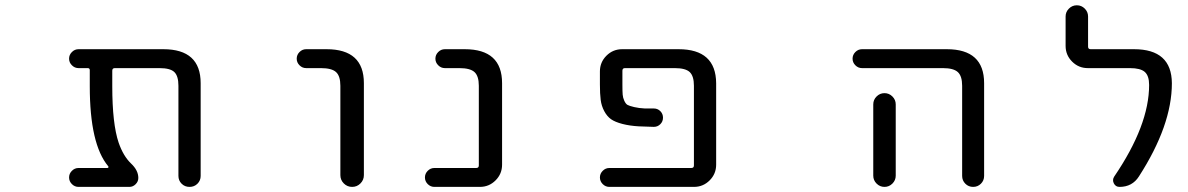

<svg xmlns="http://www.w3.org/2000/svg" viewBox="-20 -735 4540 734"><path d="M747.1 -62.5Q747.1 -44.9 734.9 -32.7Q722.7 -20.5 704.6 -20.5Q686.5 -20.5 674.3 -32.7Q662.1 -44.9 662.1 -62.5V-407.2Q662.1 -444.3 646.5 -459.5Q630.9 -474.6 589.8 -474.6H418.9Q409.2 -474.6 409.2 -464.8V-405.3Q409.2 -261.7 433.6 -189.5Q451.2 -138.7 480.5 -110.4Q508.8 -84 508.8 -54.7Q508.8 -41 498.5 -30.8Q488.3 -20.5 474.6 -20.5H280.3Q265.6 -20.5 254.9 -31.2Q244.1 -42 244.1 -56.6Q244.1 -71.3 254.9 -82Q265.6 -92.8 280.3 -92.8H390.6Q393.6 -92.8 394.5 -95.2Q395.5 -97.7 393.6 -99.6Q323.2 -183.6 323.2 -405.3V-466.8Q323.2 -474.6 315.4 -474.6H280.3Q265.6 -474.6 254.9 -485.4Q244.1 -496.1 244.1 -510.7Q244.1 -525.4 254.9 -536.1Q265.6 -546.9 280.3 -546.9H604.5Q747.1 -546.9 747.1 -417Z M1150.4 -474.6Q1135.7 -474.6 1125 -485.4Q1114.3 -496.1 1114.3 -510.7Q1114.3 -525.4 1125 -536.1Q1135.7 -546.9 1150.4 -546.9H1228.5Q1371.1 -546.9 1371.1 -417V-65.4Q1371.1 -46.9 1357.9 -33.7Q1344.7 -20.5 1326.2 -20.5Q1307.6 -20.5 1294.4 -33.7Q1281.2 -46.9 1281.2 -65.4V-407.2Q1281.2 -444.3 1264.6 -459.5Q1248 -474.6 1207 -474.6Z M1810.5 -407.2Q1810.5 -444.3 1793.9 -459.5Q1777.3 -474.6 1736.3 -474.6H1680.7Q1666 -474.6 1655.3 -485.4Q1644.5 -496.1 1644.5 -510.7Q1644.5 -525.4 1655.3 -536.1Q1666 -546.9 1680.7 -546.9H1756.8Q1899.4 -546.9 1899.4 -417V-105.5Q1899.4 -70.3 1874.5 -45.4Q1849.6 -20.5 1814.5 -20.5H1640.6Q1626 -20.5 1615.2 -31.2Q1604.5 -42 1604.5 -56.6Q1604.5 -71.3 1615.2 -82Q1626 -92.8 1640.6 -92.8H1800.8Q1810.5 -92.8 1810.5 -102.5Z M2574.2 -546.9Q2716.8 -546.9 2717.8 -417V-105.5Q2717.8 -70.3 2692.9 -45.4Q2668 -20.5 2632.8 -20.5H2309.6Q2294.9 -20.5 2284.2 -31.2Q2273.4 -42 2273.4 -56.6Q2273.4 -71.3 2284.2 -82Q2294.9 -92.8 2309.6 -92.8H2623Q2632.8 -92.8 2632.8 -102.5V-407.2Q2632.8 -444.3 2616.7 -459.5Q2600.6 -474.6 2559.6 -474.6H2369.1Q2359.4 -474.6 2359.4 -464.8V-412.1Q2359.4 -385.7 2360.4 -373.5Q2361.3 -361.3 2366.7 -349.6Q2372.1 -337.9 2378.9 -334Q2385.7 -330.1 2404.3 -325.7Q2422.9 -321.3 2445.3 -320.3Q2458 -320.3 2479.5 -320.3Q2494.1 -320.3 2504.4 -310.1Q2514.6 -299.8 2514.6 -285.2Q2514.6 -270.5 2504.4 -260.3Q2494.1 -250 2479.5 -250Q2445.3 -251 2421.9 -252Q2387.7 -253.9 2359.4 -261.2Q2331.1 -268.6 2315.9 -279.3Q2300.8 -290 2290 -310.1Q2279.3 -330.1 2276.4 -353Q2273.4 -376 2273.4 -412.1V-461.9Q2273.4 -497.1 2298.3 -522Q2323.2 -546.9 2358.4 -546.9Z M3275.4 -474.6Q3260.7 -474.6 3250 -485.4Q3239.3 -496.1 3239.3 -510.7Q3239.3 -525.4 3250 -536.1Q3260.7 -546.9 3275.4 -546.9H3599.6Q3742.2 -546.9 3742.2 -417V-62.5Q3742.2 -44.9 3730 -32.7Q3717.8 -20.5 3700.2 -20.5Q3682.6 -20.5 3670.4 -32.7Q3658.2 -44.9 3658.2 -62.5V-407.2Q3658.2 -444.3 3641.6 -459.5Q3625 -474.6 3585 -474.6ZM3404.3 -335.9V-99.6V-63.5Q3404.3 -45.9 3391.6 -33.2Q3378.9 -20.5 3361.3 -20.5Q3343.8 -20.5 3331.1 -33.2Q3318.4 -45.9 3318.4 -63.5V-99.6V-335.9Q3318.4 -353.5 3331.1 -366.2Q3343.8 -378.9 3361.3 -378.9Q3378.9 -378.9 3391.6 -366.2Q3404.3 -353.5 3404.3 -335.9Z M4315.4 -546.9Q4459 -546.9 4460 -417Q4460 -255.9 4334 -60.5Q4308.6 -20.5 4259.8 -20.5Q4245.1 -20.5 4238.3 -33.7Q4231.4 -46.9 4239.3 -59.6Q4373 -255.9 4373 -410.2Q4373 -445.3 4356.4 -460Q4339.8 -474.6 4299.8 -474.6H4138.7Q4103.5 -474.6 4078.6 -499.5Q4053.7 -524.4 4053.7 -559.6V-671.9Q4053.7 -689.5 4066.4 -702.1Q4079.1 -714.8 4096.7 -714.8Q4114.3 -714.8 4127 -702.1Q4139.6 -689.5 4139.6 -671.9V-556.6Q4139.6 -546.9 4149.4 -546.9Z"/></svg>

Font: Rounded-X Mgen+ 1mn regular
Style: Regular
Weight: 400
Designer: [Source Han Sans]
Ryoko NISHIZUKA  (kana & ideographs); Paul D. Hunt (Latin, Greek & Cyrillic); Wenlong ZHANG  (bopomofo
Version: Version 1.059.20150602